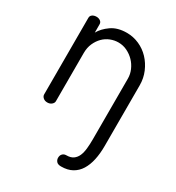

<svg xmlns="http://www.w3.org/2000/svg" viewBox="-172 -583 840 918"><g transform="rotate(30 248.0 -123.5)"><path d="M259 -479Q295 -479 327.5 -464.5Q360 -450 384 -424.5Q408 -399 422.5 -365Q437 -331 437 -292V43Q437 85 429.5 119.5Q422 154 406.5 179Q391 204 366 218Q341 232 305 232Q287 232 279.5 223Q272 214 272 203Q272 189 280 181Q288 173 300 173Q324 173 338 163Q352 153 359.5 136Q367 119 369.5 95Q372 71 372 43V-292Q372 -316 362 -339Q352 -362 335 -379.5Q318 -397 295.5 -408Q273 -419 247 -419Q225 -419 203.5 -410.5Q182 -402 165.5 -385.5Q149 -369 138.5 -345.5Q128 -322 128 -292V-26Q128 -16 118.5 -8Q109 0 95 0Q81 0 72 -8Q63 -16 63 -26V-449Q63 -460 72 -466.5Q81 -473 95 -473Q107 -473 116 -466.5Q125 -460 125 -449V-403Q141 -432 174.5 -455.5Q208 -479 259 -479Z"/></g></svg>

Font: Dosis
Style: Book
Weight: 400
Designer: EdgarTolentino, PabloImpallari, IginoMarini
Foundry: EdgarTolentino, PabloImpallari, IginoMarini
Version: Version 1.007